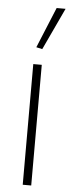

<svg xmlns="http://www.w3.org/2000/svg" viewBox="-56 -827 314 856"><g transform="rotate(5 101.0 -399.0)"><path d="M87 -616 162 -798H202L114 -610ZM80 -540H118V0H80Z"/></g></svg>

Font: Encode Sans Narrow
Style: Thin
Weight: 250
Designer: Pablo Impallari, Andres Torresi
Foundry: Pablo Impallari, Andres Torresi
Version: Version 1.000; ttfautohint (v1.00) -l 8 -r 50 -G 200 -x 14 -